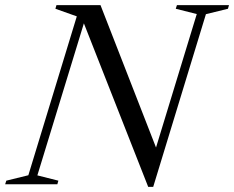

<svg xmlns="http://www.w3.org/2000/svg" viewBox="-47 -715 908 745"><path d="M567 -120.5 549.5 -113.5 716.5 -660.5 635 -681 639.5 -695H841.5L837.5 -681L752 -660L547.5 10H528L271 -643.5L286 -649L98 -34.5L179.5 -14L175.5 0H-27L-22.5 -14L63 -35L251 -651.5L168 -681L172 -695H343Z"/></svg>

Font: Newsreader 48pt
Style: Italic
Weight: 400
Italic angle: -17°
Version: Version 1.003